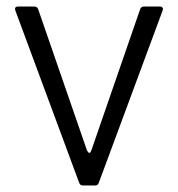

<svg xmlns="http://www.w3.org/2000/svg" viewBox="-20 -569 546 589"><path d="M234 0Q226 0 223 -8L27 -537L26 -541Q26 -549 35 -549H85Q94 -549 97 -541L247 -107Q251 -100 254 -100Q256 -100 257.5 -102Q259 -104 260 -107L410 -541Q413 -549 422 -549H471Q476 -549 478.5 -545.5Q481 -542 479 -537L283 -8Q280 0 272 0Z"/></svg>

Font: Open Sauce Two Light
Style: Regular
Weight: 300
Designer: Alfredo Marco Pradil
Foundry: Creative Sauce Fz LLC
Version: Version 1.477